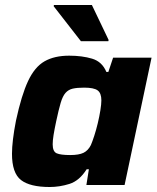

<svg xmlns="http://www.w3.org/2000/svg" viewBox="-20 -741 629 769"><path d="M179 8Q100 8 64 -20Q28 -48 28 -125Q28 -150 32 -183.5Q36 -217 44 -258Q66 -360 92.5 -416.5Q119 -473 158.5 -495.5Q198 -518 257 -518Q309 -518 349 -506Q389 -494 406 -453H414L433 -510H587L479 0H326L336 -63H327Q298 -17 258.5 -4.5Q219 8 179 8ZM261 -120Q296 -120 314.5 -129Q333 -138 344 -160Q350 -174 357.5 -197Q365 -220 371.5 -247Q378 -274 382 -299Q386 -324 386 -339Q386 -368 371 -379Q356 -390 317 -390Q289 -390 271.5 -386Q254 -382 242.5 -369Q231 -356 223 -329Q215 -302 205 -255Q198 -222 194.5 -200Q191 -178 191 -163Q191 -134 207 -127Q223 -120 261 -120ZM304 -576 195 -716 196 -721H348L415 -581L414 -576Z"/></svg>

Font: Saira
Style: Bold Italic
Weight: 700
Italic angle: -12°
Designer: Hector Gatti with collaboration of the Omnibus-Type team
Foundry: Omnibus-Type
Version: Version 1.100; ttfautohint (v1.8.3)